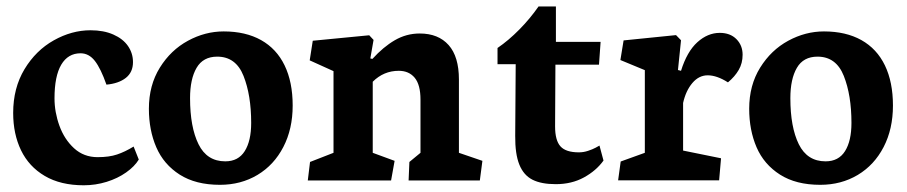

<svg xmlns="http://www.w3.org/2000/svg" viewBox="-20 -548 2753 583"><path d="M401.4 -63.5 385.7 -103Q359.4 -86.9 335.4 -78.9Q311.5 -70.8 276.4 -70.8Q234.4 -70.8 204.8 -97.9Q175.3 -125 160.4 -166.3Q145.5 -207.5 145.5 -249.5Q145.5 -316.9 166 -351.6Q186.5 -386.2 224.6 -386.2Q250 -386.2 268.1 -363Q286.1 -339.8 303.2 -291Q340.3 -294.4 362.1 -311.5Q383.8 -328.6 383.8 -359.4Q383.8 -386.2 368.7 -408.2Q353.5 -430.2 324.2 -443.1Q294.9 -456.1 254.9 -456.1Q197.8 -456.1 143.3 -425.5Q88.9 -395 54.4 -337.9Q20 -280.8 20 -205.1Q20 -141.1 43.9 -91.6Q67.9 -42 116 -13.7Q164.1 14.6 234.4 14.6Q270 14.6 303.7 4.2Q337.4 -6.3 363 -24.4Q388.7 -42.5 401.4 -63.5Z M868.7 -227.5Q868.7 -298.8 844.2 -349.4Q819.8 -399.9 772.7 -426.3Q725.6 -452.6 659.2 -452.6Q603 -452.6 550.8 -424.3Q498.5 -396 465.3 -342.5Q432.1 -289.1 432.1 -217.8Q432.1 -152.8 454.6 -100.8Q477.1 -48.8 525.6 -17.8Q574.2 13.2 647.9 13.2Q711.4 13.2 761.7 -16.8Q812 -46.9 840.3 -101.6Q868.7 -156.2 868.7 -227.5ZM742.7 -174.8Q742.7 -120.1 723.1 -89.1Q703.6 -58.1 664.1 -58.1Q608.4 -58.1 582.8 -110.1Q557.1 -162.1 557.1 -250Q557.1 -308.1 576.9 -342Q596.7 -376 639.6 -376Q696.3 -376 719.5 -317.4Q742.7 -258.8 742.7 -174.8Z M1178.2 -59.6 1111.8 -84V-299.8Q1145 -333 1190.9 -333Q1221.7 -333 1239.3 -311.8Q1256.8 -290.5 1256.8 -245.6V-84L1223.1 -56.2L1220.7 0H1437L1444.8 -59.6L1373.5 -84V-306.6Q1373.5 -376 1342.3 -411.1Q1311 -446.3 1254.4 -446.3Q1213.9 -446.3 1178.7 -425.8Q1143.6 -405.3 1110.8 -369.1L1104.5 -370.6L1114.3 -426.8L1101.1 -440.9L929.7 -424.3L920.4 -364.7L992.7 -332V-84L921.4 -56.2L914.6 0H1167.5Z M1544.4 -135.7Q1543.9 -80.6 1556.9 -48.3Q1569.8 -16.1 1596.7 -2.4Q1623.5 11.2 1667.5 11.2Q1715.8 11.2 1753.2 -9.3Q1790.5 -29.8 1812.5 -60.5L1800.3 -106Q1797.9 -104.5 1788.8 -99.6Q1779.8 -94.7 1765.9 -90.1Q1752 -85.4 1737.8 -85.4Q1698.2 -85.4 1681.9 -103.5Q1665.5 -121.6 1665.5 -164.1L1666.5 -351.6H1798.8L1803.7 -420.9H1668V-528.3H1615.2Q1589.4 -491.2 1556.9 -458.3Q1524.4 -425.3 1490.7 -402.3V-353H1545.9Z M2169.4 -67.4 2054.2 -90.8V-235.4Q2062.5 -272.5 2082.3 -295.9Q2102.1 -319.3 2128.9 -319.3Q2156.7 -319.3 2190.4 -297.9Q2211.4 -315.4 2223.1 -335.7Q2234.9 -356 2234.9 -381.8Q2234.9 -410.2 2216.1 -429.2Q2197.3 -448.2 2165.5 -448.2Q2128.9 -448.2 2097.4 -419.7Q2065.9 -391.1 2047.9 -333L2038.6 -335.4L2047.9 -425.8L2032.7 -441.4L1873.5 -425.3L1863.8 -365.7L1938 -335V-84L1864.7 -57.6L1856.9 -0.5H2163.6Z M2691.4 -227.5Q2691.4 -298.8 2667 -349.4Q2642.6 -399.9 2595.5 -426.3Q2548.3 -452.6 2481.9 -452.6Q2425.8 -452.6 2373.5 -424.3Q2321.3 -396 2288.1 -342.5Q2254.9 -289.1 2254.9 -217.8Q2254.9 -152.8 2277.3 -100.8Q2299.8 -48.8 2348.4 -17.8Q2397 13.2 2470.7 13.2Q2534.2 13.2 2584.5 -16.8Q2634.8 -46.9 2663.1 -101.6Q2691.4 -156.2 2691.4 -227.5ZM2565.4 -174.8Q2565.4 -120.1 2545.9 -89.1Q2526.4 -58.1 2486.8 -58.1Q2431.2 -58.1 2405.5 -110.1Q2379.9 -162.1 2379.9 -250Q2379.9 -308.1 2399.7 -342Q2419.4 -376 2462.4 -376Q2519 -376 2542.2 -317.4Q2565.4 -258.8 2565.4 -174.8Z"/></svg>

Font: Neuton
Style: Bold
Weight: 700
Designer: Brian M Zick
Foundry: Brian M Zick
Version: Version 1.560